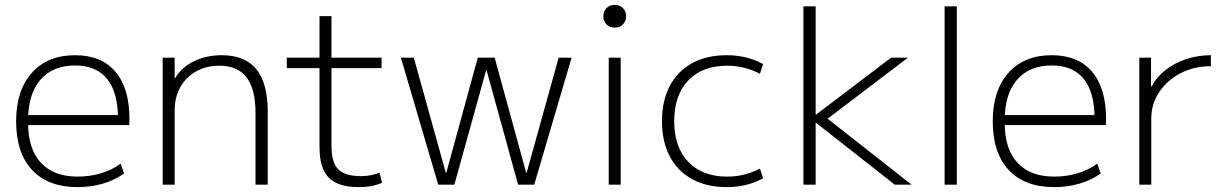

<svg xmlns="http://www.w3.org/2000/svg" viewBox="-20 -756 4995 786"><path d="M298 10Q177 10 111.5 -60Q46 -130 46 -260Q46 -386 110.5 -458Q175 -530 287 -530Q395 -530 452.5 -462.5Q510 -395 510 -268Q510 -261 509.5 -255Q509 -249 509 -244H73V-285H475L463 -270Q463 -378 418.5 -433Q374 -488 287 -488Q196 -488 145.5 -429.5Q95 -371 95 -263V-253Q95 -146 147.5 -89.5Q200 -33 298 -33Q348 -33 393 -46.5Q438 -60 474 -86L488 -46Q451 -19 402 -4.5Q353 10 298 10Z M646 0V-520H695V-436H697Q723 -480 773.5 -505Q824 -530 888 -530Q983 -530 1029.5 -472.5Q1076 -415 1076 -300V0H1026V-293Q1026 -391 989.5 -439Q953 -487 878 -487Q824 -487 782.5 -463.5Q741 -440 718 -399Q695 -358 695 -303V0Z M1449 10Q1364 10 1326 -28.5Q1288 -67 1288 -153V-477H1154V-520H1288V-690H1337V-520H1542V-477H1337V-158Q1337 -91 1364.5 -63Q1392 -35 1457 -35Q1479 -35 1497 -38.5Q1515 -42 1534 -49L1544 -8Q1521 2 1499 6Q1477 10 1449 10Z M1774 0 1621 -520H1674L1805 -49H1807L1936 -520H2005L2134 -49H2136L2267 -520H2320L2167 0H2101L1972 -468H1970L1840 0Z M2472 0V-520H2521V0ZM2497 -643Q2476 -643 2463 -656Q2450 -669 2450 -689Q2450 -710 2463 -723Q2476 -736 2497 -736Q2517 -736 2530 -723Q2543 -710 2543 -689Q2543 -669 2530 -656Q2517 -643 2497 -643Z M2955 10Q2873 10 2813.5 -22.5Q2754 -55 2722 -115.5Q2690 -176 2690 -260Q2690 -344 2722 -404.5Q2754 -465 2813.5 -497.5Q2873 -530 2955 -530Q2995 -530 3031.5 -521.5Q3068 -513 3104 -494L3091 -454Q3058 -471 3025 -479Q2992 -487 2957 -487Q2855 -487 2797.5 -426.5Q2740 -366 2740 -260Q2740 -154 2797.5 -93.5Q2855 -33 2957 -33Q2992 -33 3025 -41Q3058 -49 3091 -66L3104 -26Q3068 -7 3031.5 1.5Q2995 10 2955 10Z M3269 0V-730H3319V-287H3321L3628 -520H3697L3368 -270L3712 0H3643L3321 -253H3319V0Z M3847 0V-730H3897V0Z M4296 10Q4175 10 4109.5 -60Q4044 -130 4044 -260Q4044 -386 4108.5 -458Q4173 -530 4285 -530Q4393 -530 4450.5 -462.5Q4508 -395 4508 -268Q4508 -261 4507.5 -255Q4507 -249 4507 -244H4071V-285H4473L4461 -270Q4461 -378 4416.5 -433Q4372 -488 4285 -488Q4194 -488 4143.5 -429.5Q4093 -371 4093 -263V-253Q4093 -146 4145.5 -89.5Q4198 -33 4296 -33Q4346 -33 4391 -46.5Q4436 -60 4472 -86L4486 -46Q4449 -19 4400 -4.5Q4351 10 4296 10Z M4644 0V-520H4692V-402H4694Q4715 -441 4751.5 -469.5Q4788 -498 4836 -514Q4884 -530 4937 -530V-485Q4869 -485 4813.5 -456.5Q4758 -428 4725.5 -379Q4693 -330 4693 -270V0Z"/></svg>

Font: M PLUS 2 Thin Light
Style: Regular
Weight: 300
Version: Version 1.001